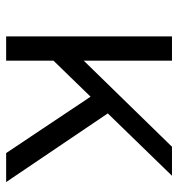

<svg xmlns="http://www.w3.org/2000/svg" viewBox="2 -568 566 609"><g transform="rotate(90 284.5 -263.0)"><path d="M95 -526H172V0H95ZM445 -526H537L165 -143V-239ZM330 -336 557 0H465L272 -289Z"/></g></svg>

Font: Alexandria Light
Style: Regular
Weight: 300
Designer: Mohamed Gaber
Foundry: Kief Type Foundry
Version: Version 5.100